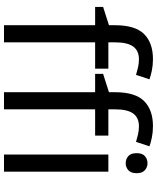

<svg xmlns="http://www.w3.org/2000/svg" viewBox="70 -876 805 986"><g transform="rotate(90 473.0 -382.5)"><path d="M332 -468H197V0H109V-468H15V-509L109 -539V-570Q109 -674 154.5 -719.5Q200 -765 283 -765Q314 -765 341 -759.5Q368 -754 387 -747L364 -678Q348 -683 327 -688Q306 -693 284 -693Q240 -693 218.5 -663.5Q197 -634 197 -571V-536H332ZM676 -468H541V0H453V-468H359V-509L453 -539V-570Q453 -674 498.5 -719.5Q544 -765 627 -765Q658 -765 685 -759.5Q712 -754 731 -747L708 -678Q692 -683 671 -688Q650 -693 628 -693Q584 -693 562.5 -663.5Q541 -634 541 -571V-536H676ZM818 -737Q838 -737 853.5 -723.5Q869 -710 869 -681Q869 -652 853.5 -638.5Q838 -625 818 -625Q796 -625 781 -638.5Q766 -652 766 -681Q766 -710 781 -723.5Q796 -737 818 -737ZM861 -536V0H773V-536Z"/></g></svg>

Font: Noto Sans
Style: Regular
Weight: 400
Designer: Monotype Design Team
Foundry: Monotype Imaging Inc.
Version: Version 1.902